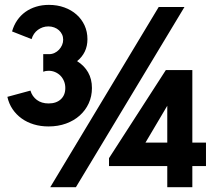

<svg xmlns="http://www.w3.org/2000/svg" viewBox="-20 -779 885 799"><path d="M676.1 0V-88H433.6V-120.8L670.2 -487.5H780.4V-185.6H837.2V-88H780.4V0ZM585.4 -185.6H676.1V-338.9ZM182 -252.8Q149.2 -252.8 120.7 -261.4Q92.2 -270 69.9 -286.1Q47.6 -302.2 32.2 -324.9Q16.9 -347.7 10.7 -376L106.7 -402Q113.8 -377.8 133.3 -363.2Q152.8 -348.5 182.3 -348.5Q214.2 -348.5 233 -365.8Q251.8 -383.1 251.8 -412.7Q251.8 -428.3 246.3 -441.5Q240.8 -454.6 231.5 -464.1Q222.2 -473.5 209.5 -479Q196.8 -484.5 182.3 -484.5Q169.9 -484.5 159.9 -480.6V-553.6H184.1Q196.2 -553.6 206.8 -558.6Q217.5 -563.6 225.5 -572.1Q233.4 -580.5 238.2 -591.3Q242.9 -602.1 242.9 -613.9Q242.9 -625.7 238.2 -635.7Q233.4 -645.8 225.2 -653.2Q216.9 -660.6 205.7 -664.8Q194.4 -669.1 181.4 -669.1Q169 -669.1 157.9 -665.3Q146.9 -661.4 137.6 -654.7Q128.3 -647.9 121.6 -638.1Q115 -628.4 111.4 -616.2L30.2 -648.2Q37.5 -674.2 51.7 -694.7Q65.9 -715.2 85.7 -729.4Q105.5 -743.6 130.2 -751.1Q154.8 -758.7 183.5 -758.7Q218.4 -758.7 247.8 -748Q277.2 -737.4 298.6 -718.3Q320 -699.3 332 -673.1Q343.9 -647 343.9 -615.9Q343.9 -587.3 332.9 -564.4Q321.8 -541.5 300.8 -524.6Q330.6 -506 346.6 -478Q362.6 -449.9 362.6 -412.7Q362.6 -378.1 349.1 -348.8Q335.7 -319.6 311.7 -298.2Q287.8 -276.8 254.7 -264.8Q221.6 -252.8 182 -252.8ZM189.1 0 640.5 -750H747.7L295.9 0Z"/></svg>

Font: Spartan ExtBd
Style: Regular
Weight: 800
Designer: Matt Bailey, Mirko Velimirovic
Foundry: Matt Bailey
Version: Version 1.005